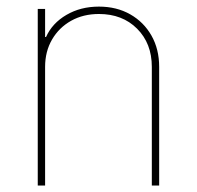

<svg xmlns="http://www.w3.org/2000/svg" viewBox="-20 -573 608 593"><path d="M119.3 -366.5V0H96.6V-545.5H119.3V-458.8H122.2Q141.3 -501.4 185.2 -527Q229 -552.6 285.5 -552.6Q340.2 -552.6 382.1 -528.8Q424 -505 447.8 -463.1Q471.6 -421.2 471.6 -366.5V0H448.9V-366.5Q448.9 -438.9 403.4 -484.4Q358 -529.8 285.5 -529.8Q237.2 -529.8 199.8 -508.9Q162.3 -487.9 140.8 -451Q119.3 -414.1 119.3 -366.5Z"/></svg>

Font: Inter Thin BETA
Style: Regular
Weight: 100
Designer: Rasmus Andersson
Foundry: rsms
Version: Version 3.011;git-f93a4a705